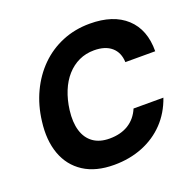

<svg xmlns="http://www.w3.org/2000/svg" viewBox="-127 -843 995 985"><g transform="rotate(-20 370.5 -350.0)"><path d="M334 12Q234 12 168.5 -30.5Q103 -73 75.5 -149Q48 -225 61 -325Q71 -409 104.5 -480Q138 -551 190.5 -603Q243 -655 312 -683.5Q381 -712 462 -712Q590 -712 660.5 -647Q731 -582 730 -464H567Q565 -517 531 -546.5Q497 -576 436 -576Q391 -576 353.5 -558.5Q316 -541 287 -508.5Q258 -476 239.5 -430.5Q221 -385 214 -330Q206 -266 220 -219.5Q234 -173 269 -148Q304 -123 358 -123Q419 -123 461.5 -149.5Q504 -176 525 -226H688Q662 -151 611.5 -98Q561 -45 490 -16.5Q419 12 334 12Z"/></g></svg>

Font: DM Sans 11pt Black
Style: Italic
Weight: 900
Italic angle: -10°
Version: Version 4.004;gftools[0.9.30]